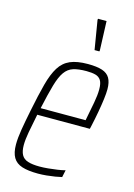

<svg xmlns="http://www.w3.org/2000/svg" viewBox="-113 -782 592 850"><g transform="rotate(15 183.0 -357.5)"><path d="M148 8Q103 8 75 -1Q47 -10 34 -32Q21 -54 21 -92Q21 -121 27.5 -160.5Q34 -200 45 -254Q60 -329 73.5 -379.5Q87 -430 106 -460.5Q125 -491 156 -504.5Q187 -518 237 -518Q278 -518 302.5 -510Q327 -502 338 -483Q349 -464 349 -432Q349 -414 345.5 -386.5Q342 -359 336 -325.5Q330 -292 322 -256L319 -243H78Q68 -194 61.5 -158.5Q55 -123 55 -98Q55 -70 64 -53.5Q73 -37 93.5 -30.5Q114 -24 147 -24Q165 -24 186 -26Q207 -28 227.5 -31Q248 -34 263 -38L256 -5Q244 -2 226 1Q208 4 187.5 6Q167 8 148 8ZM85 -275H291L295 -296Q301 -326 307.5 -361Q314 -396 314 -422Q314 -450 305.5 -463.5Q297 -477 280.5 -481.5Q264 -486 239 -486Q202 -486 178.5 -478.5Q155 -471 139.5 -449Q124 -427 112 -385.5Q100 -344 85 -275ZM249 -585 227 -718 228 -723H267L272 -590L271 -585Z"/></g></svg>

Font: Saira Condensed Thin
Style: Italic
Weight: 250
Width: 3
Italic angle: -12°
Designer: Hector Gatti with collaboration of the Omnibus-Type team
Foundry: Omnibus-Type
Version: Version 1.101